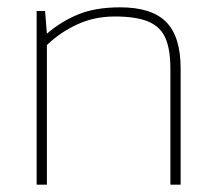

<svg xmlns="http://www.w3.org/2000/svg" viewBox="-20 -504 588 524"><path d="M80 0V-474H103L108 -412Q146 -445 193 -464.5Q240 -484 308 -484Q394 -484 433.5 -444Q473 -404 473 -317V0H445V-317Q445 -369 431.5 -400Q418 -431 385 -445Q352 -459 293 -459Q237 -459 190 -437Q143 -415 108 -381V0Z"/></svg>

Font: Kanit Thin
Style: Regular
Weight: 250
Designer: Katatrad Team
Foundry: CadsonDemak
Version: Version 2.000; ttfautohint (v1.8.3)